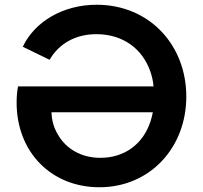

<svg xmlns="http://www.w3.org/2000/svg" viewBox="-20 -777 854 809"><path d="M399 12C612 12 765 -155 765 -370C765 -587 610 -757 387 -757C246 -757 126 -686 76 -580L189 -525C228 -593 298 -633 386 -633C497 -633 579 -573 613 -477C620 -457 625 -436 627 -413H56C52 -392 50 -369 50 -345C50 -136 196 12 399 12ZM624 -304C621 -290 618 -277 614 -265C582 -168 503 -112 403 -112C323 -112 259 -149 224 -210C207 -238 198 -269 197 -304Z"/></svg>

Font: Plus Jakarta Sans
Style: Bold
Weight: 700
Designer: Gumpita Rahayu
Foundry: Tokotype
Version: Version 2.071;gftools[0.9.30]